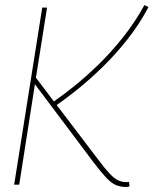

<svg xmlns="http://www.w3.org/2000/svg" viewBox="-20 -730 607 759"><path d="M36 0 147 -700H166L122 -423L193 -329Q228 -353 273.5 -389.5Q319 -426 368.5 -474Q418 -522 465.5 -581.5Q513 -641 551 -710L567 -702Q531 -634 483.5 -574Q436 -514 385.5 -465Q335 -416 288 -378Q241 -340 204 -315L369 -98Q396 -62 414 -43Q432 -24 447.5 -17Q463 -10 480 -10Q483 -10 485.5 -10.5Q488 -11 490 -11L492 7Q488 8 484 8.5Q480 9 477 9Q455 9 437 1Q419 -7 399 -28.5Q379 -50 350 -88L118 -397L56 0Z"/></svg>

Font: Georama Thin
Style: Italic
Weight: 100
Italic angle: -9°
Designer: Jean-Baptiste Levee
Foundry: Production Type
Version: Version 1.000